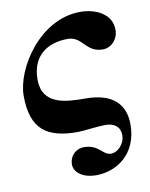

<svg xmlns="http://www.w3.org/2000/svg" viewBox="-78 -531 621 793"><g transform="rotate(-10 232.0 -135.0)"><path d="M396 58C396 97 364 126 338 126C302 126 294 80 231 80C196 80 170 107 170 142C170 174 204 203 262 203C348 203 437 144 437 21C437 -61 390 -117 272 -117C191 -117 91 -121 91 -228C91 -325 154 -372 243 -372C305 -372 306 -304 379 -304C414 -304 444 -335 444 -375C444 -441 379 -473 313 -473C142 -473 23 -285 23 -172C23 -30 90 14 217 14C241 14 302 5 334 5C372 5 396 24 396 58Z"/></g></svg>

Font: XITS Math
Style: Bold
Weight: 700
Designer: MicroPress Inc., with final additions and corrections provided by Coen Hoffman, Elsevier (retired)
Version: Version 1.105